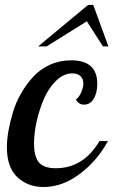

<svg xmlns="http://www.w3.org/2000/svg" viewBox="-20 -748 457 774"><path d="M286.1 -347.2Q298.3 -355.5 307.1 -375.2Q315.9 -395 315.9 -412.1Q315.9 -430.2 304.2 -441.2Q292.5 -452.1 271 -452.1Q237.3 -452.1 207.5 -423.8Q177.7 -395.5 158.4 -352.3Q139.2 -309.1 128.2 -260.5Q117.2 -211.9 117.2 -168.9Q117.2 -116.2 137.2 -93Q157.2 -69.8 205.1 -69.8Q315.9 -69.8 380.9 -179.2H415Q372.6 -100.6 302.2 -47.4Q231.9 5.9 155.8 5.9Q92.3 5.9 50 -33.7Q7.8 -73.2 7.8 -154.8Q7.8 -184.6 13.9 -219.7Q20 -254.9 32 -294.9Q43.9 -335 65.2 -371.8Q86.4 -408.7 114 -438.7Q141.6 -468.8 181.2 -486.8Q220.7 -504.9 267.1 -504.9Q372.1 -504.9 372.1 -410.2Q372.1 -374 357.9 -350.1Q343.8 -326.2 318.8 -326.2Q296.9 -326.2 286.1 -347.2ZM417 -561H395L330.1 -662.1L168 -561H133.8L335 -728H356Z"/></svg>

Font: Lobster Two
Style: Italic
Weight: 400
Designer: Pablo Impallari
Foundry: Pablo Impallari. www.impallari.com
Version: Version 1.006